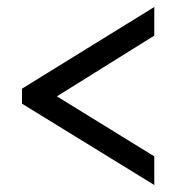

<svg xmlns="http://www.w3.org/2000/svg" viewBox="-20 -633 505 550"><path d="M422 -103V-185L143 -357L422 -531V-613L43 -379V-336Z"/></svg>

Font: Noto Serif Bengali Condensed Black
Style: Regular
Weight: 900
Width: 3
Designer: Juan Bruce, Universal Thirst, Indian Type Foundry and the Monotype Design Team.
Foundry: Monotype Imaging Inc.
Version: Version 2.003